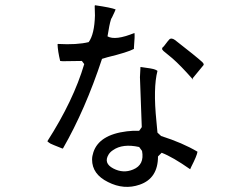

<svg xmlns="http://www.w3.org/2000/svg" viewBox="-20 -691 960 734"><path d="M716 -391 719 -387 713 -390H715Q671 -440 639 -468L605 -496Q603 -499 600 -502V-508Q605 -511 621 -533Q624 -537 627 -540Q635 -548 649 -538Q730 -475 753 -454Q761 -446 758 -442ZM735 -111Q733 -96 711 -53Q709 -48 707 -44Q640 -91 598 -107L584 -93Q584 -9 514 15Q454 36 393 5Q332 -25 332 -81Q332 -94 337 -109Q359 -176 465 -189Q489 -192 512 -191L522 -205L515 -396Q516 -416 517 -435Q564 -429 573 -425Q578 -423 582 -420Q565 -355 578 -227Q581 -194 582 -184L596 -171Q678 -145 735 -111ZM523 -114 512 -129Q449 -143 412 -117Q401 -110 395 -100Q375 -67 413 -47Q451 -27 489 -43Q533 -61 523 -114ZM494 -565Q496 -555 492 -509Q492 -506 492 -504Q468 -491 390 -472Q379 -469 370 -466Q306 -272 221 -124L219 -123Q176 -140 173 -142Q166 -146 161 -151Q261 -307 302 -446L293 -458L220 -457Q215 -457 210 -458Q201 -495 200 -522L202 -523Q274 -519 319 -530Q341 -560 343 -632L342 -668Q343 -670 343 -671Q405 -662 422 -655Q421 -651 408 -624Q405 -620 404 -616Q398 -597 391 -552Q421 -535 494 -565Z"/></svg>

Font: cwTeXYen
Style: Medium
Weight: 500
Version: Version 1.17